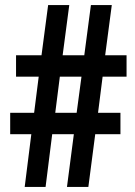

<svg xmlns="http://www.w3.org/2000/svg" viewBox="-20 -734 532 754"><path d="M383 -433H477V-517H393L419 -714H337L311 -517H226L252 -714H169L143 -517H43V-433H132L114 -291H20V-207H103L77 0H159L185 -207H270L243 0H327L354 -207H453V-291H365ZM197 -291 215 -433H300L281 -291Z"/></svg>

Font: Noto Sans Myanmar UI ExtraCondensed SemiBold
Style: Regular
Weight: 600
Width: 2
Designer: Monotype Design Team
Foundry: Monotype Imaging Inc.
Version: Version 2.103